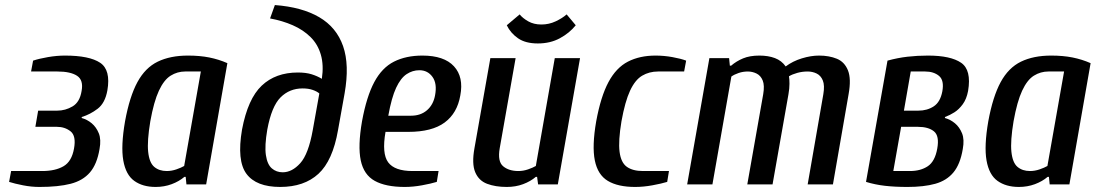

<svg xmlns="http://www.w3.org/2000/svg" viewBox="-20 -730 4337 760"><path d="M136 10Q104 10 71 3.5Q38 -3 16 -10L24 -53H147Q199 -53 231.5 -72Q264 -91 273 -142Q282 -192 259.5 -210Q237 -228 205 -228H120L131 -292H206Q239 -292 267.5 -309Q296 -326 303 -370Q311 -413 285 -430Q259 -447 207 -447H103L111 -490Q135 -498 170 -504Q205 -510 237 -510Q334 -510 376.5 -481.5Q419 -453 405 -372Q396 -322 366.5 -299.5Q337 -277 304 -267L303 -263Q325 -257 343 -242Q361 -227 371 -202.5Q381 -178 374 -140Q364 -80 336 -47.5Q308 -15 259.5 -2.5Q211 10 136 10Z M596 10Q545 10 511.5 -14Q478 -38 468 -95Q458 -152 475 -250Q493 -348 524 -405Q555 -462 604.5 -486Q654 -510 724 -510Q771 -510 808.5 -502.5Q846 -495 880 -480L796 0H718L715 -30H710Q689 -12 659.5 -1Q630 10 596 10ZM640 -53Q659 -53 678 -59.5Q697 -66 709 -73L775 -447H713Q682 -447 655.5 -430.5Q629 -414 609 -371Q589 -328 575 -250Q562 -172 566.5 -129Q571 -86 590.5 -69.5Q610 -53 640 -53Z M1089 10Q994 10 955.5 -42Q917 -94 938 -217Q961 -339 1016 -391Q1071 -443 1159 -443Q1191 -443 1213.5 -436Q1236 -429 1254 -418Q1262 -472 1250 -513.5Q1238 -555 1209 -583.5Q1180 -612 1139 -630Q1098 -648 1049 -657L1068 -710Q1175 -702 1243.5 -662Q1312 -622 1338 -547.5Q1364 -473 1344 -360L1318 -215Q1297 -94 1240.5 -42Q1184 10 1089 10ZM1099 -48Q1136 -48 1168.5 -84Q1201 -120 1218 -215L1244 -360Q1235 -368 1218 -374Q1201 -380 1178 -380Q1126 -380 1090.5 -344.5Q1055 -309 1038 -217Q1027 -153 1032.5 -116Q1038 -79 1056 -63.5Q1074 -48 1099 -48Z M1582 10Q1507 10 1463.5 -14Q1420 -38 1408 -95Q1396 -152 1413 -250Q1431 -348 1461.5 -405Q1492 -462 1539.5 -486Q1587 -510 1652 -510Q1738 -510 1777 -467.5Q1816 -425 1802 -352Q1790 -282 1740 -245Q1690 -208 1596 -208H1506Q1491 -122 1516.5 -87.5Q1542 -53 1613 -53H1716L1709 -10Q1686 -3 1650.5 3.5Q1615 10 1582 10ZM1517 -272H1607Q1645 -272 1670 -293.5Q1695 -315 1702 -352Q1711 -399 1692 -425.5Q1673 -452 1640 -452Q1613 -452 1589.5 -436.5Q1566 -421 1548 -382.5Q1530 -344 1517 -272Z M1986 10Q1941 10 1908 -2.5Q1875 -15 1861 -48.5Q1847 -82 1858 -143L1921 -500H2021L1958 -143Q1949 -91 1971.5 -72Q1994 -53 2032 -53Q2051 -53 2070 -59.5Q2089 -66 2101 -73L2176 -500H2276L2188 0H2110L2106 -30H2101Q2080 -12 2050.5 -1Q2021 10 1986 10ZM2109 -558Q2060 -558 2030.5 -578.5Q2001 -599 1986 -630L2037 -673Q2049 -658 2071 -645.5Q2093 -633 2123 -633Q2153 -633 2179.5 -645.5Q2206 -658 2223 -673L2259 -630Q2234 -599 2196 -578.5Q2158 -558 2109 -558Z M2494 10Q2426 10 2386 -14Q2346 -38 2334.5 -95Q2323 -152 2340 -250Q2358 -348 2388.5 -405Q2419 -462 2465.5 -486Q2512 -510 2575 -510Q2608 -510 2641.5 -504Q2675 -498 2696 -490L2688 -447H2585Q2550 -447 2522 -430.5Q2494 -414 2474 -371Q2454 -328 2440 -250Q2427 -172 2432.5 -129Q2438 -86 2461.5 -69.5Q2485 -53 2525 -53H2628L2621 -10Q2598 -3 2562.5 3.5Q2527 10 2494 10Z M2700 0 2788 -500H2866L2869 -470H2874Q2895 -488 2921.5 -499Q2948 -510 2986 -510Q3021 -510 3047.5 -500Q3074 -490 3090 -467Q3118 -488 3154 -499Q3190 -510 3222 -510Q3262 -510 3292.5 -497.5Q3323 -485 3336.5 -451.5Q3350 -418 3339 -357L3277 0H3177L3239 -357Q3245 -392 3237 -411.5Q3229 -431 3212.5 -439Q3196 -447 3177 -447Q3156 -447 3136 -441.5Q3116 -436 3103 -428Q3105 -417 3105 -398.5Q3105 -380 3101 -357L3038 0H2938L3001 -357Q3007 -392 2999 -411.5Q2991 -431 2974.5 -439Q2958 -447 2940 -447Q2921 -447 2903.5 -441Q2886 -435 2875 -427L2800 0Z M3572 10Q3522 10 3483 5.5Q3444 1 3408 -10L3493 -490Q3533 -501 3572 -505.5Q3611 -510 3653 -510Q3743 -510 3784.5 -481.5Q3826 -453 3812 -370Q3806 -338 3791 -317.5Q3776 -297 3758 -285.5Q3740 -274 3721 -267L3720 -263Q3742 -257 3760 -242Q3778 -227 3788 -202.5Q3798 -178 3791 -140Q3781 -80 3754 -47.5Q3727 -15 3682 -2.5Q3637 10 3572 10ZM3516 -53H3582Q3624 -53 3652.5 -72Q3681 -91 3690 -142Q3699 -192 3677 -210Q3655 -228 3613 -228H3547ZM3558 -292H3615Q3650 -292 3676 -309Q3702 -326 3710 -368Q3718 -412 3697 -429.5Q3676 -447 3642 -447H3585Z M4013 10Q3962 10 3928.5 -14Q3895 -38 3885 -95Q3875 -152 3892 -250Q3910 -348 3941 -405Q3972 -462 4021.5 -486Q4071 -510 4141 -510Q4188 -510 4225.5 -502.5Q4263 -495 4297 -480L4213 0H4135L4132 -30H4127Q4106 -12 4076.5 -1Q4047 10 4013 10ZM4057 -53Q4076 -53 4095 -59.5Q4114 -66 4126 -73L4192 -447H4130Q4099 -447 4072.5 -430.5Q4046 -414 4026 -371Q4006 -328 3992 -250Q3979 -172 3983.5 -129Q3988 -86 4007.5 -69.5Q4027 -53 4057 -53Z"/></svg>

Font: Cuprum Medium
Style: Italic
Weight: 500
Italic angle: -10°
Version: Version 3.000